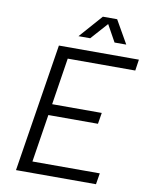

<svg xmlns="http://www.w3.org/2000/svg" viewBox="-96 -964 804 1033"><g transform="rotate(10 306.0 -447.0)"><path d="M416 -860 467 -768H531L459 -894H381L270 -768H334ZM603 -639 612 -700H175L64 0H501L511 -61H143L184 -322H455L465 -383H194L234 -639Z"/></g></svg>

Font: Arthouse Owned
Style: Italic
Weight: 400
Italic angle: -10°
Designer: Jeremy Tribby
Foundry: Tribby Type
Version: Version 1.000;PS 001.000;hotconv 1.0.88;makeotf.lib2.5.64775